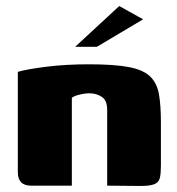

<svg xmlns="http://www.w3.org/2000/svg" viewBox="-20 -615 585 636"><path d="M83 0Q39 0 39 -45V-377Q70 -386 134 -394Q198 -402 275 -402Q358 -402 406 -393Q454 -384 477 -362Q500 -340 506.5 -303Q513 -266 513 -209V-66Q513 -40 509.5 -25.5Q506 -11 491.5 -5Q477 1 445 1L335 0V-252Q335 -282 317.5 -294Q300 -306 275 -306Q266 -306 255 -304Q244 -302 234 -299Q224 -296 218 -291V0ZM229 -460 375 -595 454 -551 301 -460Z"/></svg>

Font: Genos Thin ExtraBold
Style: Regular
Weight: 800
Version: Version 1.010